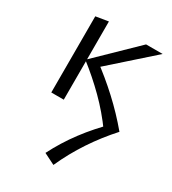

<svg xmlns="http://www.w3.org/2000/svg" viewBox="-174 -513 800 893"><g transform="rotate(30 226.0 -66.5)"><path d="M398 -15 378 32Q327 -39 266.5 -99Q206 -159 139 -211L348 -414H437L187 -192V-239Q258 -187 323 -127Q388 -67 444 0Q386 64 338.5 135.5Q291 207 255 287L195 257Q233 182 284 114Q335 46 398 -15ZM78 0V-409L145 -420V0Z"/></g></svg>

Font: Ysabeau Office
Style: Regular
Weight: 400
Designer: Christian Thalmann (Catharsis Fonts)
Version: Version 2.001;gftools[0.9.30]; featfreeze: tnum,lnum,ss02